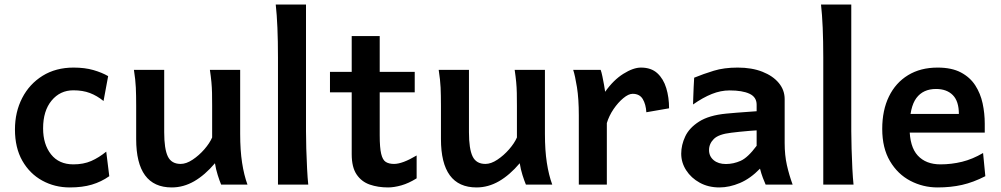

<svg xmlns="http://www.w3.org/2000/svg" viewBox="-20 -801 4342 833"><path d="M454.1 -36.6Q419.4 -12.2 378.4 0Q337.4 12.2 282.7 12.2Q217.3 12.2 163.1 -17.6Q108.9 -47.4 76.9 -103.5Q44.9 -159.7 44.9 -239.3Q44.9 -314.9 76.2 -375.7Q107.4 -436.5 164.8 -472.2Q222.2 -507.8 299.3 -507.8Q347.7 -507.8 385 -497.1Q422.4 -486.3 449.2 -470.7L429.2 -362.8Q400.9 -385.7 369.9 -397.5Q338.9 -409.2 298.3 -409.2Q240.7 -409.2 203.9 -364.7Q167 -320.3 167 -244.1Q167 -174.8 201.4 -131.3Q235.8 -87.9 298.3 -87.9Q342.3 -87.9 375.7 -102.5Q409.2 -117.2 440.9 -143.1Z M1053.7 0H939.5Q932.6 -16.1 924.6 -41.5Q916.5 -66.9 912.6 -92.8Q869.1 -41.5 822.5 -14.6Q775.9 12.2 725.1 12.2Q570.8 12.2 570.8 -197.8Q570.8 -201.2 570.8 -222.2Q570.8 -243.2 570.8 -269.8Q570.8 -296.4 570.8 -317.4Q570.8 -338.4 570.8 -341.8Q570.8 -388.2 569.3 -421.1Q567.9 -454.1 561 -498H692.4V-227.1Q692.4 -155.3 708 -122.6Q723.6 -89.8 763.7 -89.8Q788.1 -89.8 815.7 -108.2Q843.3 -126.5 866.5 -153.1Q889.6 -179.7 900.4 -204.6V-341.8Q900.4 -374 899.9 -397.9Q899.4 -421.9 897.2 -445.1Q895 -468.3 890.6 -498H1022V-219.7Q1022 -148.9 1030.3 -95Q1038.6 -41 1053.7 0Z M1307.6 -781.2V-231.9Q1307.6 -200.7 1308.8 -156.2Q1310.1 -111.8 1312.3 -69.3Q1314.5 -26.9 1317.4 0H1186V-551.8Q1186 -694.8 1176.3 -781.2Z M1787.6 -126.5V-27.3Q1753.4 -5.9 1721.4 3.2Q1689.5 12.2 1663.6 12.2Q1620.1 12.2 1584.2 -0.2Q1548.3 -12.7 1527.1 -44.2Q1505.9 -75.7 1505.9 -131.8Q1505.9 -198.7 1505.9 -284.7Q1505.9 -370.6 1505.9 -463.6Q1505.9 -556.6 1505.9 -644.5H1627.4Q1627.4 -570.3 1627.4 -491.7Q1627.4 -413.1 1627.4 -340.8Q1627.4 -268.6 1627.4 -213.9Q1627.4 -160.2 1633.8 -133.5Q1640.1 -106.9 1653.8 -98.4Q1667.5 -89.8 1689.5 -89.8Q1726.1 -89.8 1787.6 -126.5ZM1779.3 -400.4H1411.6V-489.3H1779.3Z M2376 0H2261.7Q2254.9 -16.1 2246.8 -41.5Q2238.8 -66.9 2234.9 -92.8Q2191.4 -41.5 2144.8 -14.6Q2098.1 12.2 2047.4 12.2Q1893.1 12.2 1893.1 -197.8Q1893.1 -201.2 1893.1 -222.2Q1893.1 -243.2 1893.1 -269.8Q1893.1 -296.4 1893.1 -317.4Q1893.1 -338.4 1893.1 -341.8Q1893.1 -388.2 1891.6 -421.1Q1890.1 -454.1 1883.3 -498H2014.6V-227.1Q2014.6 -155.3 2030.3 -122.6Q2045.9 -89.8 2085.9 -89.8Q2110.4 -89.8 2137.9 -108.2Q2165.5 -126.5 2188.7 -153.1Q2211.9 -179.7 2222.7 -204.6V-341.8Q2222.7 -374 2222.2 -397.9Q2221.7 -421.9 2219.5 -445.1Q2217.3 -468.3 2212.9 -498H2344.2V-219.7Q2344.2 -148.9 2352.5 -95Q2360.8 -41 2376 0Z M2612.8 0H2491.2V-300.3Q2491.2 -372.1 2483.2 -422.4Q2475.1 -472.7 2466.8 -498H2585.9Q2589.8 -487.8 2593.5 -469.7Q2597.2 -451.7 2600.6 -433.1Q2604 -414.6 2605.5 -402.8Q2641.1 -453.6 2684.3 -480.7Q2727.5 -507.8 2760.7 -507.8Q2805.2 -507.8 2831.8 -483.4Q2858.4 -459 2870.6 -418.7Q2882.8 -378.4 2882.8 -331.1L2784.2 -314Q2782.2 -348.6 2768.6 -371.3Q2754.9 -394 2724.6 -394Q2707 -394 2684.3 -375.2Q2661.6 -356.4 2641.8 -327.4Q2622.1 -298.3 2612.8 -267.1Z M3101.1 12.2Q3053.2 12.2 3015.9 -8.3Q2978.5 -28.8 2957 -62.3Q2935.5 -95.7 2935.5 -134.3Q2935.5 -171.9 2952.9 -209Q2970.2 -246.1 3012.9 -273.4Q3055.7 -300.8 3130.9 -308.1Q3147.9 -310.1 3175.3 -312Q3202.6 -314 3227.8 -315.9Q3252.9 -317.9 3262.7 -318.4V-346.7Q3262.7 -379.9 3231.7 -394.3Q3200.7 -408.7 3145.5 -408.7Q3106.9 -408.7 3068.4 -393.3Q3029.8 -377.9 2986.8 -347.7Q2987.3 -358.4 2987.8 -379.6Q2988.3 -400.9 2989.5 -424.1Q2990.7 -447.3 2991.7 -463.9Q3032.2 -480.5 3076.7 -494.1Q3121.1 -507.8 3180.7 -507.8Q3242.2 -507.8 3287.8 -489.7Q3333.5 -471.7 3358.9 -440.9Q3384.3 -410.2 3384.3 -371.1V-180.7Q3384.3 -127.9 3394 -84.5Q3403.8 -41 3418.9 0H3301.8Q3296.9 -10.7 3289.8 -29.3Q3282.7 -47.9 3277.3 -69.3Q3235.8 -26.4 3190.2 -7.1Q3144.5 12.2 3101.1 12.2ZM3129.4 -89.4Q3162.1 -89.4 3193.4 -103.3Q3224.6 -117.2 3262.7 -168.5V-235.4Q3252.4 -234.9 3231.2 -233.2Q3210 -231.4 3188 -229.2Q3166 -227.1 3152.3 -225.1Q3097.7 -218.8 3076.9 -198Q3056.2 -177.2 3056.2 -149.9Q3056.2 -123 3076.2 -106.2Q3096.2 -89.4 3129.4 -89.4Z M3673.3 -781.2V-231.9Q3673.3 -200.7 3674.6 -156.2Q3675.8 -111.8 3678 -69.3Q3680.2 -26.9 3683.1 0H3551.8V-551.8Q3551.8 -694.8 3542 -781.2Z M4252.4 -225.6H3881.3V-306.6H4140.1Q4140.1 -361.8 4113.8 -388.4Q4087.4 -415 4041 -415Q3984.9 -415 3955.6 -375.5Q3926.3 -335.9 3926.3 -246.6Q3926.3 -164.6 3961.7 -126.2Q3997.1 -87.9 4060.1 -87.9Q4107.9 -87.9 4153.8 -99.1Q4199.7 -110.4 4245.1 -137.2L4254.9 -36.6Q4202.6 -9.8 4153.8 1.2Q4105 12.2 4047.9 12.2Q3984.4 12.2 3929.4 -16.6Q3874.5 -45.4 3841.1 -102.1Q3807.6 -158.7 3807.6 -241.7Q3807.6 -322.8 3836.7 -382.3Q3865.7 -441.9 3919.7 -474.9Q3973.6 -507.8 4047.9 -507.8Q4108.9 -507.8 4148.7 -486.8Q4188.5 -465.8 4211.2 -430.7Q4233.9 -395.5 4243.2 -352.3Q4252.4 -309.1 4252.4 -264.6Q4252.4 -258.3 4252.4 -245.4Q4252.4 -232.4 4252.4 -225.6Z"/></svg>

Font: Kanchenjunga
Style: Bold
Weight: 700
Designer: Becca Hirsbrunner Spalinger
Foundry: SIL International
Version: Version 2.001